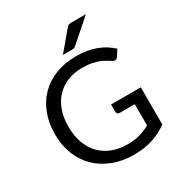

<svg xmlns="http://www.w3.org/2000/svg" viewBox="-212 -1073 1154 1229"><g transform="rotate(-30 365.0 -459.0)"><path d="M673.5 -344.5V-69.5Q619.5 -30.5 558.2 -11.2Q497 8 424 8Q337.5 8 268 -18.8Q198.5 -45.5 149.2 -93.8Q100 -142 73.5 -209.5Q47 -277 47 -358Q47 -440 72.8 -507.5Q98.5 -575 146 -623.2Q193.5 -671.5 261.5 -698Q329.5 -724.5 413.5 -724.5Q456 -724.5 492.5 -718.2Q529 -712 560 -700.2Q591 -688.5 617.5 -671.8Q644 -655 667 -634L639.5 -590Q633 -580 622.8 -577.2Q612.5 -574.5 600 -582Q588 -589 572.5 -599Q557 -609 534.8 -618.2Q512.5 -627.5 482.2 -634Q452 -640.5 410.5 -640.5Q350 -640.5 301 -620.8Q252 -601 217.5 -564.2Q183 -527.5 164.5 -475.2Q146 -423 146 -358Q146 -290.5 165.2 -237.2Q184.5 -184 220.2 -146.8Q256 -109.5 307 -90Q358 -70.5 421.5 -70.5Q471.5 -70.5 510.2 -81.8Q549 -93 586 -113V-270.5H474.5Q465 -270.5 459.2 -276Q453.5 -281.5 453.5 -289.5V-344.5ZM603.5 -926 440.5 -783Q433 -776 426 -774.5Q419 -773 409 -773H345L460.5 -910Q469 -921 477.8 -923.5Q486.5 -926 503 -926Z"/></g></svg>

Font: Lato-Regular
Style: Regular
Weight: 400
Designer: Lukasz Dziedzic with Adam Twardoch and Botio Nikoltchev
Foundry: tyPoland Lukasz Dziedzic
Version: Version 2.015; 2015-08-06; http://www.latofonts.com/